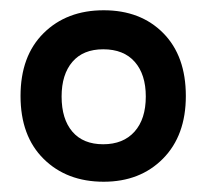

<svg xmlns="http://www.w3.org/2000/svg" viewBox="-20 -409 402 374"><path d="M182 -55Q110 -55 65 -99.5Q20 -144 20 -222Q20 -300 65 -344.5Q110 -389 182 -389Q254 -389 298 -344.5Q342 -300 342 -222Q342 -145 297.5 -100Q253 -55 182 -55ZM181 -313Q142 -313 121 -288.5Q100 -264 100 -221Q100 -177 121 -152.5Q142 -128 181 -128Q220 -128 242 -152.5Q264 -177 264 -221Q264 -264 242.5 -288.5Q221 -313 181 -313Z"/></svg>

Font: Cambay Devanagari
Style: Regular
Weight: 700
Designer: Pooja Saxena
Foundry: Pooja Saxena
Version: Version 1.095;PS 001.095;hotconv 1.0.70;makeotf.lib2.5.58329